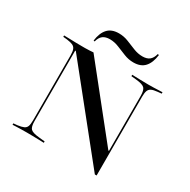

<svg xmlns="http://www.w3.org/2000/svg" viewBox="-167 -897 1050 1063"><g transform="rotate(30 357.5 -365.0)"><path d="M575 10.5 141.9 -529H137.9V-201.6H129V-492.7Q129 -517.7 123.8 -531Q118.5 -544.4 105.6 -550.4Q92.7 -556.5 67.7 -559.7L42.7 -562.1V-571Q58.1 -571 77 -570.2Q96 -569.4 118.5 -569Q141.1 -568.5 166.1 -568.5H178.2Q194.4 -568.5 207.7 -569.4Q221 -570.2 230.6 -571L573.4 -141.9H577.4V-492.7Q577.4 -529 564.9 -541.9Q552.4 -554.8 510.5 -558.9L478.2 -562.1V-571Q502.4 -570.2 531 -569.4Q559.7 -568.5 581.5 -568.5Q600 -568.5 616.1 -569Q632.3 -569.4 646.8 -570.2Q661.3 -571 671.8 -571V-562.1L647.6 -559.7Q621.8 -557.3 608.9 -550.8Q596 -544.4 591.1 -531Q586.3 -517.7 586.3 -492.7V10.5ZM137.9 -78.2Q137.9 -41.9 150.4 -29.4Q162.9 -16.9 204 -12.9L242.7 -8.9V0Q225.8 -0.8 206.5 -1.2Q187.1 -1.6 168.1 -2Q149.2 -2.4 133.9 -2.4Q115.3 -2.4 98.8 -2Q82.3 -1.6 68.5 -1.2Q54.8 -0.8 42.7 0V-8.9L67.7 -11.3Q92.7 -14.5 106 -20.6Q119.4 -26.6 124.2 -39.9Q129 -53.2 129 -78.2V-201.6H137.9ZM449.2 -633.1Q417.7 -633.1 388.7 -644.8Q359.7 -656.5 331 -668.1Q302.4 -679.8 273.4 -679.8Q246 -679.8 229.4 -667.3Q212.9 -654.8 205.6 -626.6L198.4 -628.2Q204.8 -679 229.4 -706Q254 -733.1 300.8 -733.1Q332.3 -733.1 361.3 -721.4Q390.3 -709.7 418.5 -698.4Q446.8 -687.1 475.8 -687.1Q504 -687.1 520.2 -700Q536.3 -712.9 543.5 -741.1L551.6 -739.5Q545.2 -687.9 520.6 -660.5Q496 -633.1 449.2 -633.1Z"/></g></svg>

Font: Playfair 144pt SemiExpanded Medium
Style: Regular
Weight: 500
Width: 6
Designer: Claus Eggers Sørensen
Foundry: Claus Eggers Sørensen
Version: Version 2.203